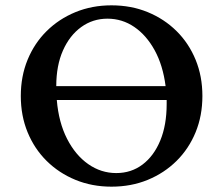

<svg xmlns="http://www.w3.org/2000/svg" viewBox="-20 -690 836 720"><path d="M398 10Q325 10 263 -15.5Q201 -41 155 -86.5Q109 -132 83.5 -194Q58 -256 58 -330Q58 -404 83.5 -466Q109 -528 155 -573.5Q201 -619 263 -644.5Q325 -670 398 -670Q472 -670 534 -644.5Q596 -619 642 -573.5Q688 -528 713.5 -466Q739 -404 739 -330Q739 -256 713.5 -194Q688 -132 642 -86.5Q596 -41 534 -15.5Q472 10 398 10ZM383 -620Q328 -620 284.5 -588.5Q241 -557 216 -500.5Q191 -444 191 -367H601Q591 -445 560 -501.5Q529 -558 483.5 -589Q438 -620 383 -620ZM416 -41Q472 -41 514.5 -73Q557 -105 581 -163Q605 -221 605 -300Q605 -308 605 -315H193Q200 -231 231.5 -169.5Q263 -108 311 -74.5Q359 -41 416 -41Z"/></svg>

Font: Spectral SC SemiBold
Style: Regular
Weight: 600
Designer: Jean-Baptiste Levee
Foundry: Production Type
Version: Version 2.001